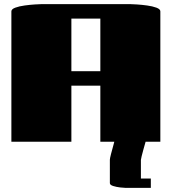

<svg xmlns="http://www.w3.org/2000/svg" viewBox="-20 -685 830 928"><path d="M325 0H35V-630Q35 -641 54 -648Q73 -655 99 -658.5Q125 -662 148 -663.5Q171 -665 180 -665H610Q619 -665 642 -663.5Q665 -662 691 -658.5Q717 -655 736 -648Q755 -641 755 -630V0H465V-271H325ZM325 -341H465V-595H325ZM537 -17H688Q687 -11 682.5 4.5Q678 20 673 38Q668 56 664.5 70.5Q661 85 661 88V178H709V223H586Q579 223 561 221Q543 219 527 214Q511 209 511 200V87Q511 81 516.5 59.5Q522 38 528.5 15Q535 -8 537 -17Z"/></svg>

Font: Gajraj One
Style: Regular
Weight: 400
Designer: Saurabh Sharma
Foundry: Saurabh Sharma
Version: Version 1.000